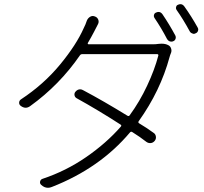

<svg xmlns="http://www.w3.org/2000/svg" viewBox="-20 -848 974 916"><path d="M399.4 -643.6Q397.5 -641.6 398.9 -639.2Q400.4 -636.7 402.3 -636.7H709Q724.6 -636.7 736.3 -638.7Q744.1 -639.6 751 -639.6Q770.5 -639.6 784.2 -631.8Q793 -627 796.4 -616.2Q799.8 -605.5 795.9 -595.7Q791 -584 789.1 -576.2Q745.1 -414.1 641.6 -269.5Q637.7 -263.7 643.6 -259.8Q679.7 -238.3 711.9 -214.8Q721.7 -209 723.6 -197.3Q725.6 -185.5 718.3 -176.3Q710.9 -167 699.7 -165.5Q688.5 -164.1 678.7 -170.9Q647.5 -195.3 611.3 -217.8Q605.5 -221.7 600.6 -216.8Q457 -45.9 227.5 43.9Q217.8 47.9 209 47.9Q191.4 47.9 176.8 34.2Q168.9 27.3 171.4 17.6Q173.8 7.8 183.6 4.9Q294.9 -32.2 391.1 -98.6Q487.3 -165 556.6 -244.1Q561.5 -250 554.7 -253.9Q447.3 -323.2 344.7 -379.9Q336.9 -384.8 335.4 -394Q334 -403.3 339.8 -410.2Q349.6 -421.9 362.3 -421.9Q370.1 -421.9 377.9 -417Q473.6 -366.2 587.9 -295.9Q594.7 -292 598.6 -297.9Q646.5 -363.3 682.1 -439.5Q717.8 -515.6 735.4 -583Q736.3 -585.9 734.4 -587.9Q732.4 -589.8 730.5 -589.8H373Q365.2 -589.8 361.3 -584Q263.7 -442.4 124 -341.8Q113.3 -334 102.5 -334Q90.8 -334 79.1 -342.8Q71.3 -348.6 71.3 -357.4Q71.3 -368.2 80.1 -374Q188.5 -445.3 266.6 -540Q344.7 -634.8 379.9 -714.8Q387.7 -729.5 394.5 -750Q399.4 -761.7 410.2 -768.1Q420.9 -774.4 432.6 -769.5Q444.3 -765.6 448.7 -754.4Q453.1 -743.2 447.3 -732.4Q444.3 -725.6 437.5 -713.4Q430.7 -701.2 428.7 -696.3Q415 -669.9 399.4 -643.6ZM716.8 -762.7Q713.9 -767.6 713.9 -772.5Q713.9 -775.4 714.8 -777.3Q716.8 -785.2 724.6 -788.1Q730.5 -791 736.3 -791Q747.1 -791 754.9 -780.3Q788.1 -731.4 816.4 -678.7Q820.3 -670.9 817.4 -662.6Q814.5 -654.3 806.6 -651.4Q802.7 -649.4 797.9 -649.4Q793.9 -649.4 790 -650.4Q782.2 -653.3 777.3 -661.1Q750 -713.9 716.8 -762.7ZM822.3 -800.8Q819.3 -805.7 819.3 -810.5Q819.3 -812.5 820.3 -814.5Q821.3 -822.3 829.1 -825.2Q835 -828.1 840.8 -828.1Q851.6 -828.1 859.4 -817.4Q893.6 -769.5 922.9 -716.8Q925.8 -711.9 925.8 -707Q925.8 -704.1 924.8 -701.2Q921.9 -692.4 914.1 -689.5Q909.2 -686.5 904.3 -686.5Q901.4 -686.5 897.5 -688.5Q888.7 -691.4 884.8 -699.2Q853.5 -756.8 822.3 -800.8Z"/></svg>

Font: Gen Jyuu Gothic P Light
Style: Regular
Weight: 200
Designer: [Source Han Sans]
Ryoko NISHIZUKA  (kana & ideographs); Paul D. Hunt (Latin, Greek & Cyrillic); Wenlong ZHANG  (bopomofo
Version: Version 1.002.20150607